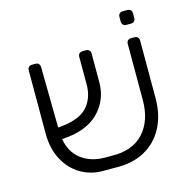

<svg xmlns="http://www.w3.org/2000/svg" viewBox="-105 -807 900 914"><g transform="rotate(-15 345.5 -350.0)"><path d="M623 -549V-265Q623 -182 590 -120Q557 -58 497 -25.5Q437 7 357 5H290Q231 5 181.5 -24.5Q132 -54 103 -109Q74 -164 74 -237V-549Q74 -559 80 -565Q86 -571 96 -571H113Q123 -571 129 -565Q135 -559 135 -549L139 -250Q241 -257 282 -300.5Q323 -344 323 -413V-549Q323 -559 329 -565Q335 -571 345 -571H362Q372 -571 378 -565Q384 -559 384 -549V-408Q384 -319 323 -258.5Q262 -198 143 -192Q154 -126 201 -90Q248 -54 318 -54H353Q454 -52 508 -111.5Q562 -171 562 -272V-549Q562 -559 568 -565Q574 -571 584 -571H601Q611 -571 617 -565Q623 -559 623 -549ZM557 -660V-683Q557 -693 563 -699Q569 -705 579 -705H602Q612 -705 618 -699Q624 -693 624 -683V-660Q624 -650 618 -644Q612 -638 602 -638H579Q569 -638 563 -644Q557 -650 557 -660Z"/></g></svg>

Font: Rubik
Style: Regular
Weight: 300
Designer: Hubert & Fischer
Foundry: Hubert & Fischer
Version: Version 1.100